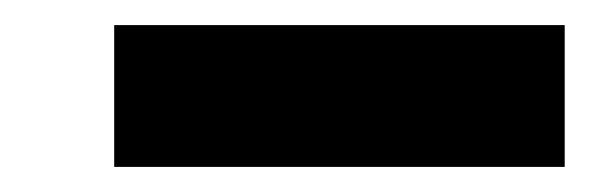

<svg xmlns="http://www.w3.org/2000/svg" viewBox="-20 -763 470 153"><path d="M71 -630V-743H430V-630Z"/></svg>

Font: Lexend ExtraBold
Style: Regular
Weight: 800
Designer: Bonnie Shaver-Troup, Thomas Jockin
Foundry: Lexend
Version: Version 1.007; ttfautohint (v1.8.3)